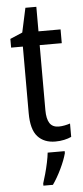

<svg xmlns="http://www.w3.org/2000/svg" viewBox="-59 -757 409 944"><g transform="rotate(-5 145.0 -284.5)"><path d="M217 -128Q231 -128 246 -131Q261 -134 273 -138V-72Q258 -65 237.5 -60.5Q217 -56 194 -56Q138 -56 106.5 -91Q75 -126 75 -206V-535H17V-578L78 -604L104 -724H158V-603H267V-535H158V-214Q158 -171 172 -149.5Q186 -128 217 -128ZM235 5Q226 39 205.5 81.5Q185 124 163 155H116V144Q122 126 129.5 99Q137 72 143 43.5Q149 15 151 -5H235Z"/></g></svg>

Font: Noto Sans Malayalam UI Condensed
Style: Regular
Weight: 400
Width: 3
Designer: Jelle Bosma - Monotype Design Team
Foundry: Monotype Imaging Inc.
Version: Version 2.104; ttfautohint (v1.8.4.7-5d5b)